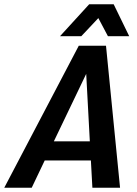

<svg xmlns="http://www.w3.org/2000/svg" viewBox="-65 -882 644 902"><path d="M369 0 362 -128H145L84 0H-45L305 -667H433L499 0ZM188 -218H357L340 -535ZM217 -712 354 -862H469L542 -712H442L397 -797L317 -712Z"/></svg>

Font: Epunda Sans SemiBold
Style: Italic
Weight: 600
Italic angle: -12.0243°
Designer: Simon Atzbach
Foundry: typofactur
Version: Version 2.204; ttfautohint (v1.8.4.7-5d5b)